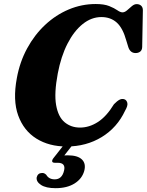

<svg xmlns="http://www.w3.org/2000/svg" viewBox="-20 -734 748 979"><path d="M615 -227.5Q625.5 -223.5 629.2 -209.5Q633 -195.5 617.5 -169Q577.5 -83.5 498.8 -35.2Q420 13 319 13Q230.5 13 165.8 -27.2Q101 -67.5 72.8 -145.2Q44.5 -223 66 -336.5Q81 -418.5 118.5 -487.5Q156 -556.5 210.2 -607.2Q264.5 -658 330.5 -685.8Q396.5 -713.5 468 -713.5Q511 -713.5 537 -703Q563 -692.5 578.2 -681.8Q593.5 -671 604.5 -671Q616 -671 628 -681.5Q640 -692 652.2 -702.5Q664.5 -713 677 -713Q691 -713 699.8 -704.8Q708.5 -696.5 708.5 -682L705 -494.5Q704.5 -478.5 695 -471Q685.5 -463.5 671.5 -463.5Q644.5 -463.5 634.5 -493L624.5 -525.5Q606.5 -591 575.2 -619Q544 -647 497 -647Q446 -647 401.5 -611.2Q357 -575.5 324 -511Q291 -446.5 274.5 -359Q255.5 -258.5 266.2 -198Q277 -137.5 309.8 -110.5Q342.5 -83.5 388 -83.5Q435 -83.5 479 -111.8Q523 -140 561 -202.5Q577.5 -219.5 590 -225.8Q602.5 -232 615 -227.5ZM314.5 -6.5H359L308 58.5Q316 58 325.5 58Q376 58 397.8 79.2Q419.5 100.5 409.5 137.5Q398.5 177.5 360.2 201.5Q322 225.5 263.5 225.5Q214.5 225.5 189.2 209Q164 192.5 167 170.5Q172.5 148.5 194 148Q201.5 147.5 206.8 150.5Q212 153.5 216 157.5Q229.5 180.5 259 180.5Q296 180.5 306.5 136.5Q316.5 96 274 96H260Q247 96 246 88.8Q245 81.5 253.5 71Z"/></svg>

Font: Fraunces 9pt S000
Style: Bold Italic
Weight: 700
Italic angle: -16°
Version: Version 1.000; ttfautohint (v1.8.3)